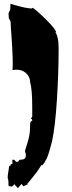

<svg xmlns="http://www.w3.org/2000/svg" viewBox="-20 -857 378 1015"><path d="M26.4 -762.2 25.4 -780.8V-787.1L34.2 -806.6Q34.2 -825.7 35.2 -836.9Q44.9 -834.5 69.3 -827.1Q120.6 -813 147.5 -812L152.8 -815.9Q176.3 -800.8 226.8 -750.2Q277.3 -699.7 277.3 -684.6L270 -690.4Q290 -666.5 290 -601.1Q290 -475.1 281 -331.5Q272 -188 254.9 -108.9Q254.4 -107.4 249.5 -89.4Q244.6 -71.3 242.9 -65.2Q241.2 -59.1 236.1 -43.2Q231 -27.3 227.1 -19.5Q215.3 4.9 204.1 16.1L203.6 17.1L199.7 14.6L174.8 52.2L133.3 104.5L123.5 115.2H130.4L103.5 127.9L93.8 115.2L74.7 137.7L55.7 116.7L44.4 128.9L25.4 127Q25.4 93.3 20.5 83Q20.5 70.3 24.4 48.1Q28.3 25.9 28.8 20L35.2 21Q33.2 8.8 45.4 9.8V-12.7H54.7L64.9 -1.5H74.7L84 -12.7Q105.5 -12.7 110.6 -18.8Q115.7 -24.9 116.5 -31.2Q117.2 -37.6 116.5 -41.5Q115.7 -45.4 113.8 -51.8Q111.8 -58.1 111.8 -58.6Q116.2 -73.7 122.1 -92.3Q127.9 -110.8 130.1 -118.7Q132.3 -126.5 134.8 -139.6Q138.7 -160.2 138.7 -183.6Q138.7 -207 141.8 -212.6Q145 -218.3 150.4 -218.3Q150.4 -229 143.1 -229.5L150.4 -240.7V-285.2Q150.4 -388.2 139.6 -418.9Q139.6 -452.6 113.8 -473.4Q87.9 -494.1 45.9 -486.3Q50.8 -522.5 40.5 -669.4L37.6 -709V-710.9L36.1 -741.2Q36.1 -745.6 31.2 -752.2Q26.4 -758.8 26.4 -762.2Z"/></svg>

Font: Butcherman
Style: Regular
Weight: 400
Version: Version 001.004